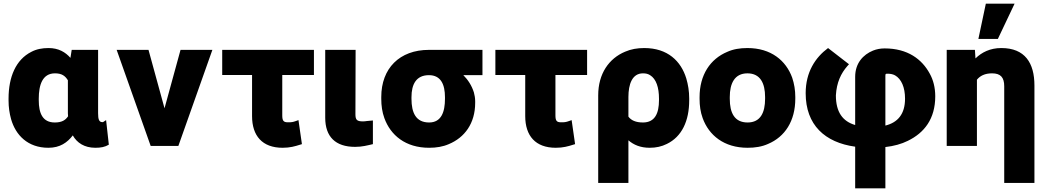

<svg xmlns="http://www.w3.org/2000/svg" viewBox="-20 -802 5737 1055"><path d="M27 -250C27 -213 32 -179 41 -147C66 -60 132 10 246 10C310 10 350 -19 380 -58C403 -17 444 10 504 10C534 10 556 6 578 -7L563 -142L546 -131H542C524 -131 519 -147 519 -180V-528H374L367 -484C340 -515 302 -538 247 -538C212 -538 180 -532 152 -517C67 -474 27 -379 27 -260ZM193 -251V-260C193 -335 213 -399 282 -399C320 -399 338 -385 353 -361V-179C353 -173 354 -168 354 -163C340 -142 320 -129 281 -129C214 -129 193 -180 193 -251Z M621 -528 808 0H960L1147 -528H972L884 -207L796 -528Z M1201 -390H1365V-164C1365 -56 1421 10 1533 10C1573 10 1601 2 1629 -7L1639 -10L1620 -142L1606 -137C1589 -131 1583 -130 1562 -130C1537 -130 1531 -139 1531 -169V-390H1705V-528H1201Z M1767 -155C1767 -51 1823 5 1931 5C1971 5 1998 -3 2029 -10V-140L1996 -137C1989 -136 1983 -135 1975 -135C1941 -135 1933 -143 1933 -175L1934 -528H1767Z M2075 -259C2075 -221 2080 -186 2092 -153C2126 -59 2208 10 2338 10C2378 10 2414 4 2446 -10C2533 -46 2591 -124 2591 -237V-246C2591 -263 2588 -279 2584 -294C2572 -332 2552 -363 2526 -389H2631V-528H2337C2175 -528 2075 -426 2075 -269ZM2241 -259V-268C2241 -339 2267 -389 2337 -389C2403 -389 2425 -337 2425 -268V-259C2425 -187 2405 -129 2338 -129C2265 -129 2241 -183 2241 -259Z M2702 -390H2866V-164C2866 -56 2922 10 3034 10C3074 10 3102 2 3130 -7L3140 -10L3121 -142L3107 -137C3090 -131 3084 -130 3063 -130C3038 -130 3032 -139 3032 -169V-390H3206V-528H2702Z M3267 203H3433V-31C3462 -6 3499 10 3550 10C3585 10 3616 3 3644 -11C3727 -51 3767 -138 3767 -251V-261C3767 -301 3761 -337 3751 -371C3722 -466 3649 -538 3520 -538C3482 -538 3447 -532 3415 -518C3326 -481 3267 -397 3267 -278ZM3433 -161V-269C3433 -338 3453 -399 3513 -399C3529 -399 3541 -396 3552 -389C3586 -368 3601 -321 3601 -260V-251C3601 -180 3579 -129 3513 -129C3473 -129 3448 -141 3433 -161Z M3824 -259C3824 -221 3829 -186 3841 -153C3875 -59 3958 10 4088 10C4129 10 4167 4 4200 -11C4293 -50 4350 -137 4350 -260V-269C4350 -307 4344 -342 4333 -375C4299 -469 4217 -538 4087 -538C4046 -538 4009 -532 3976 -517C3883 -478 3824 -391 3824 -268ZM3990 -259V-269C3990 -343 4016 -399 4087 -399C4158 -399 4184 -344 4184 -269V-259C4184 -184 4159 -129 4088 -129C4015 -129 3990 -183 3990 -259Z M4407 -290C4407 -115 4513 -19 4679 4V233H4845V6C4891 1 4934 -11 4968 -28C5059 -72 5119 -149 5119 -273C5119 -321 5108 -363 5089 -397C5046 -477 4967 -536 4841 -536C4818 -536 4797 -532 4777 -524C4723 -502 4679 -455 4679 -380V-115C4611 -135 4573 -185 4573 -278C4577 -349 4601 -399 4636 -439L4645 -449L4530 -538C4460 -486 4407 -406 4407 -290ZM4845 -112V-384C4845 -397 4846 -397 4858 -397C4873 -397 4887 -394 4898 -388C4933 -368 4953 -322 4953 -260C4953 -175 4913 -129 4845 -112Z M5182 0H5348V-364C5365 -385 5391 -399 5431 -399C5478 -399 5498 -377 5498 -328V203H5664V-332C5664 -456 5612 -538 5482 -538C5421 -538 5375 -515 5340 -481L5337 -528H5182ZM5356 -588H5463L5555 -782H5397Z"/></svg>

Font: Asimov Pro
Style: Ult
Weight: 900
Designer: Google
Version: Version 2.000980; 2014